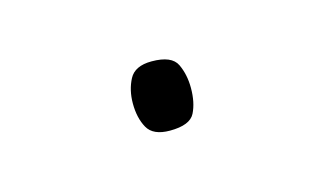

<svg xmlns="http://www.w3.org/2000/svg" viewBox="-29 -397 278 166"><g transform="rotate(-15 110.0 -314.0)"><path d="M85 -314Q85 -326 90 -335.5Q95 -345 110 -345Q128 -345 132.5 -335.5Q137 -326 137 -314Q137 -301 132.5 -292Q128 -283 110 -283Q95 -283 90 -292Q85 -301 85 -314Z"/></g></svg>

Font: Noto Sans Thin
Style: Regular
Weight: 100
Designer: Monotype Design Team
Foundry: Monotype Imaging Inc.
Version: Version 2.007